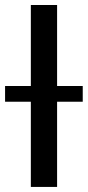

<svg xmlns="http://www.w3.org/2000/svg" viewBox="-21 -737 346 757"><path d="M-1 -397.9H100.6V-717.3H204.1V-397.9H305.2V-335.9H204.1V0H100.6V-335.9H-1Z"/></svg>

Font: Lato-Medium
Style: Regular
Weight: 500
Designer: Lukasz Dziedzic
Foundry: tyPoland Lukasz Dziedzic
Version: Version 2.006; 2014-01-15